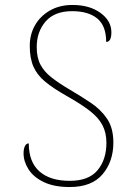

<svg xmlns="http://www.w3.org/2000/svg" viewBox="-20 -744 530 774"><path d="M261 10Q198 10 156.5 -10Q115 -30 95 -61.5Q75 -93 75 -126Q75 -144 80.5 -155Q86 -166 96 -166Q96 -91 139 -53Q182 -15 261 -15Q338 -15 373.5 -58Q409 -101 409 -168Q409 -209 393 -239.5Q377 -270 341.5 -297.5Q306 -325 249 -357Q196 -387 163 -414Q130 -441 115 -475Q100 -509 100 -559Q100 -605 121 -642Q142 -679 181 -701.5Q220 -724 272 -724Q341 -724 385 -692Q429 -660 429 -614Q429 -575 408 -575Q408 -640 372 -669.5Q336 -699 271 -699Q200 -699 164 -657.5Q128 -616 128 -554Q128 -511 143.5 -482.5Q159 -454 188 -431.5Q217 -409 259 -384Q305 -357 345.5 -330Q386 -303 411.5 -265.5Q437 -228 437 -169Q437 -93 393.5 -41.5Q350 10 261 10Z"/></svg>

Font: Noto Serif Telugu Thin
Style: Regular
Weight: 100
Designer: Jelle Bosma - Monotype Design Team
Foundry: Monotype Imaging Inc.
Version: Version 2.005; ttfautohint (v1.8.4.7-5d5b)